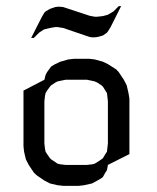

<svg xmlns="http://www.w3.org/2000/svg" viewBox="-20 -603 510 623"><path d="M56.2 -128.9V-309.1L124 -344.2L127.9 -359.9L132.8 -369.1L142.1 -381.8L146 -387.2L159.2 -395L175.8 -402.8L202.1 -410.2L219.2 -412.1H271L287.1 -410.2L314 -402.8L330.1 -395L356.9 -377.9L365.2 -369.1L381.8 -344.2L391.1 -326.2L397 -300.8L399.9 -283.2V-103L330.1 -67.9L327.1 -50.8L321.8 -43L314 -28.8L309.1 -24.9L295.9 -17.1L278.8 -7.8L252.9 -2L235.8 0H185.1L167 -2L142.1 -7.8L124 -17.1L99.1 -34.2L89.8 -43L73.2 -67.9L64 -85.9L58.1 -110.8ZM81.1 -480 116.2 -548.8 124 -562 127.9 -565.9 142.1 -574.2 159.2 -580.1 167 -581.1H175.8L185.1 -580.1L271 -551.8L287.1 -548.8H295.9L314 -550.8L330.1 -555.2L335 -558.1L348.1 -565.9L365.2 -583H373L338.9 -515.1L330.1 -501L327.1 -497.1L314 -487.8L295.9 -482.9L287.1 -481.9H278.8L271 -482.9L185.1 -512.2L167 -515.1H159.2L142.1 -512.2L124 -507.8L120.1 -505.9L106.9 -497.1L89.8 -480ZM124 -137.2 126 -120.1 127.9 -110.8 132.8 -103 142.1 -89.8 146 -85.9 159.2 -77.1 167 -71.8 175.8 -69.8 192.9 -67.9H262.2L278.8 -69.8L287.1 -71.8L295.9 -77.1L309.1 -85.9L314 -89.8L321.8 -103L327.1 -110.8L328.1 -120.1L330.1 -137.2V-273.9L328.1 -292L327.1 -300.8L321.8 -309.1L314 -321.8L309.1 -326.2L295.9 -335L287.1 -338.9L278.8 -340.8L262.2 -344.2H192.9L175.8 -340.8L167 -338.9L159.2 -335L146 -326.2L142.1 -321.8L132.8 -309.1L127.9 -300.8L126 -292L124 -273.9Z"/></svg>

Font: Petahja
Style: Regular
Weight: 400
Designer: T. Christopher White
Version: Version 1.1